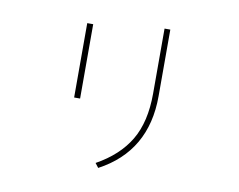

<svg xmlns="http://www.w3.org/2000/svg" viewBox="-78 -788 1156 929"><g transform="rotate(10 500.0 -323.0)"><path d="M285.2 -278.3V-643.6H314.5V-278.3ZM442.4 15.6Q551.8 -44.9 605 -134.3Q658.2 -223.6 658.2 -363.3V-682.6H686.5V-355.5Q686.5 -84 459 37.1Z"/></g></svg>

Font: Gothic A1 Thin
Style: Regular
Weight: 250
Designer: HanYang I&C Co.,Ltd.
Foundry: HanYang I&C Co.,Ltd.
Version: Version 2.50